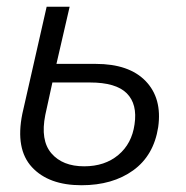

<svg xmlns="http://www.w3.org/2000/svg" viewBox="-20 -541 550 568"><path d="M263 -352Q362 -352 411 -301Q460 -250 448 -165Q435 -81 374 -37Q313 7 221 7Q124 7 74.5 -46.5Q25 -100 46 -204Q51 -228 118 -521H186L147 -352ZM378 -173Q387 -233 355 -265Q323 -297 246 -297H135L114 -201Q99 -126 132 -87.5Q165 -49 229 -49Q290 -49 330 -82.5Q370 -116 378 -173Z"/></svg>

Font: Raleway-v4020
Style: Italic
Weight: 400
Italic angle: -12°
Designer: Matt McInerney, Pablo Impallari, Rodrigo Fuenzalida
Foundry: Matt McInerney, Pablo Impallari, Rodrigo Fuenzalida
Version: Version 4.020;PS 004.020;hotconv 1.0.88;makeotf.lib2.5.64775